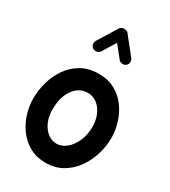

<svg xmlns="http://www.w3.org/2000/svg" viewBox="-218 -965 1002 1130"><g transform="rotate(30 283.0 -399.5)"><path d="M289.1 -553.7Q353 -553.7 400.1 -527.3Q447.3 -501 478.5 -457.8Q509.8 -414.6 525.1 -363.3Q540.5 -312 540.5 -262.7Q540.5 -208.5 523.9 -152.3Q507.3 -96.2 474.1 -48.8Q440.9 -1.5 391.4 27.8Q341.8 57.1 275.9 57.1Q215.3 57.1 168.7 31.5Q122.1 5.9 90.1 -36.9Q58.1 -79.6 41.7 -131.8Q25.4 -184.1 25.4 -237.3Q25.4 -291 41 -346.7Q56.6 -402.3 88.9 -449.2Q121.1 -496.1 170.9 -524.9Q220.7 -553.7 289.1 -553.7ZM289.1 -424.3Q230 -424.3 192.9 -372.3Q155.8 -320.3 155.8 -237.3Q155.8 -187 172.9 -149.9Q189.9 -112.8 217.3 -92.5Q244.6 -72.3 275.9 -72.3Q310.5 -72.3 341.6 -97.4Q372.6 -122.6 391.8 -165.8Q411.1 -209 411.1 -262.7Q411.1 -309.6 395 -345.9Q378.9 -382.3 351.3 -403.3Q323.7 -424.3 289.1 -424.3ZM186 -664.6Q174.3 -671.9 170.9 -686Q167.5 -700.2 174.8 -712.4L255.9 -843.8Q264.2 -856.9 284.2 -857.4Q304.2 -857.9 312.5 -846.7L406.2 -729Q415 -718.3 413.6 -703.6Q412.1 -689 400.9 -680.2Q390.1 -671.9 375.5 -673.6Q360.8 -675.3 352.5 -686L289.1 -765.1L234.4 -675.8Q227.1 -664.1 212.6 -660.6Q198.2 -657.2 186 -664.6Z"/></g></svg>

Font: Mikhak-DS1-FD Bold
Style: Bold
Weight: 700
Designer: Amin Abedi
Version: Version 3.2